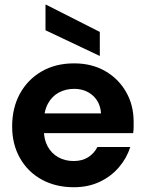

<svg xmlns="http://www.w3.org/2000/svg" viewBox="-20 -774 607 806"><path d="M290 12Q214 12 155.5 -20Q97 -52 64 -110Q31 -168 31 -243Q31 -321 63.5 -380.5Q96 -440 154.5 -474Q213 -508 291 -508Q365 -508 421 -476Q477 -444 509 -388.5Q541 -333 541 -263Q541 -253 541 -240.5Q541 -228 539 -215H127V-298H404Q401 -345 369.5 -373Q338 -401 291 -401Q256 -401 227 -385.5Q198 -370 181 -338.5Q164 -307 164 -259V-230Q164 -189 180 -159.5Q196 -130 224.5 -114Q253 -98 289 -98Q326 -98 351 -114.5Q376 -131 389 -157H527Q512 -110 479 -71.5Q446 -33 398 -10.5Q350 12 290 12ZM399 -539 171 -647V-754H174L399 -640Z"/></svg>

Font: DM Sans 9pt 36pt
Style: Bold
Weight: 700
Version: Version 4.004;gftools[0.9.30]